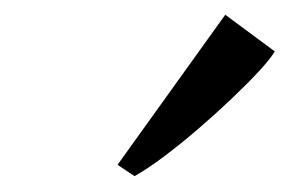

<svg xmlns="http://www.w3.org/2000/svg" viewBox="-20 -870 396 254"><path d="M135.5 -652 278 -850.5 343.5 -802Q338 -792.5 322.8 -776Q307.5 -759.5 286.5 -739.5Q265.5 -719.5 242.2 -699.5Q219 -679.5 197 -663Q175 -646.5 158 -637Z"/></svg>

Font: Merriweather Light 18pt Light
Style: Italic
Weight: 300
Italic angle: -7.8°
Version: Version 2.101